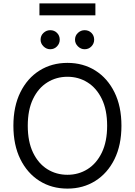

<svg xmlns="http://www.w3.org/2000/svg" viewBox="-20 -1111 801 1141"><path d="M701.7 -363.8Q701.7 -248.5 660.2 -164.8Q618.7 -81.1 546.1 -35.6Q473.6 9.8 380.9 9.8Q287.6 9.8 215.1 -35.6Q142.6 -81.1 101.1 -164.8Q59.6 -248.5 59.6 -363.8Q59.6 -479 101.1 -562.7Q142.6 -646.5 215.1 -691.9Q287.6 -737.3 380.9 -737.3Q474.1 -737.3 546.4 -691.9Q618.7 -646.5 660.2 -562.7Q701.7 -479 701.7 -363.8ZM616.7 -363.8Q616.7 -458 585.2 -522.9Q553.7 -587.9 500.2 -621.3Q446.8 -654.8 380.9 -654.8Q314.9 -654.8 261.2 -621.3Q207.5 -587.9 176.3 -522.9Q145 -458 145 -363.8Q145 -269.5 176.3 -204.3Q207.5 -139.2 261 -105.7Q314.5 -72.3 380.9 -72.3Q446.8 -72.3 500.2 -105.7Q553.7 -139.2 585.2 -204.3Q616.7 -269.5 616.7 -363.8ZM278.3 -818.4Q255.9 -818.4 238.5 -835.4Q221.2 -852.5 221.2 -875Q221.2 -899.4 238.5 -915.5Q255.9 -931.6 278.3 -931.6Q302.7 -931.6 318.8 -915.5Q335 -899.4 335 -875Q335 -852.5 318.8 -835.4Q302.7 -818.4 278.3 -818.4ZM482.9 -818.4Q460.4 -818.4 443.1 -835.4Q425.8 -852.5 425.8 -875Q425.8 -899.4 443.1 -915.5Q460.4 -931.6 482.9 -931.6Q507.3 -931.6 523.4 -915.5Q539.6 -899.4 539.6 -875Q539.6 -852.5 523.4 -835.4Q507.3 -818.4 482.9 -818.4ZM546.9 -1090.8V-1020H214.4V-1090.8Z"/></svg>

Font: Sahel VF Regular
Style: Regular
Weight: 400
Foundry: Saber Rastikerdar (saber.rastikerdar@gmail.com)
Version: Version 3.4.0